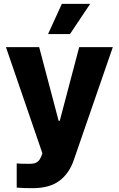

<svg xmlns="http://www.w3.org/2000/svg" viewBox="-20 -774 614 993"><path d="M66.4 196.3V71.3Q87.9 73.2 130.9 73.2Q147 73.2 157.5 70.8Q168 68.4 177.2 60.1Q186.5 51.8 193.4 35.2L199.2 18.6L10.7 -530.3H182.6L283.2 -149.4H289.1L389.6 -530.3H563.5L362.3 51.8Q338.9 122.1 287.8 160.6Q236.8 199.2 148.4 199.2Q98.6 199.2 66.4 196.3ZM299.8 -753.9H446.3L341.8 -597.7H228.5Z"/></svg>

Font: Pretendard JP ExtraBold
Style: Regular
Weight: 800
Designer: Base glyphs from Inter by Rasmus Andersson; Hangeul glyphs from Noto Sans CJK(Source Han Sans) by Jang Soo-young and Kan
Foundry: Kil Hyung-jin
Version: Version 1.309